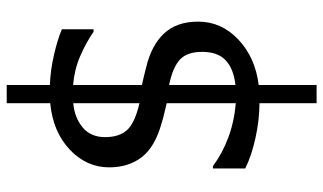

<svg xmlns="http://www.w3.org/2000/svg" viewBox="-220 -590 986 586"><g transform="rotate(-90 273.0 -297.0)"><path d="M500 -185.5Q500 -113.8 445.1 -62.3Q390.1 -10.7 306.6 -0.5V176.3H251V2Q198.2 1.5 144.8 -10.3Q91.3 -22 51.8 -41.5V-140.1H59.1Q97.7 -111.3 146 -93.3Q194.3 -75.2 251 -70.3V-281.2Q238.8 -284.2 221.2 -288.3Q203.6 -292.5 191.4 -296.4Q118.2 -316.4 86.7 -356.9Q55.2 -397.5 55.2 -456.5Q55.2 -525.9 109.4 -577.1Q163.6 -628.4 251 -636.7V-769.5H306.6V-637.7Q351.1 -636.2 398.7 -625.2Q446.3 -614.3 476.6 -601.1V-504.4H469.2Q435.1 -527.8 394.3 -545.4Q353.5 -563 306.6 -566.9V-356.9Q322.8 -353.5 336.7 -349.9Q350.6 -346.2 360.8 -343.8Q427.2 -328.1 463.6 -289.6Q500 -251 500 -185.5ZM251 -364.3V-566.4Q207 -562.5 177.2 -537.8Q147.5 -513.2 147.5 -469.2Q147.5 -425.8 169.2 -402.1Q190.9 -378.4 251 -364.3ZM407.7 -172.9Q407.7 -218.8 384.3 -240.7Q360.8 -262.7 306.6 -273.9V-71.3Q356.4 -77.1 382.1 -101.3Q407.7 -125.5 407.7 -172.9Z"/></g></svg>

Font: Phetsarath
Style: Regular
Weight: 400
Designer: Danh Hong
Foundry: Danh Hong
Version: Version 1.01